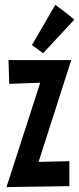

<svg xmlns="http://www.w3.org/2000/svg" viewBox="-20 -764 327 792"><path d="M273.9 -516.1 139.2 -96.2 266.1 -99.1V3.9L6.8 7.8L146 -422.9L18.1 -418L15.1 -516.1ZM208 -744.1Q220.2 -735.4 234.1 -724.9Q248 -714.4 259.8 -705.1Q273.4 -694.3 286.6 -683.1L157.7 -544.4L111.8 -578.1Z"/></svg>

Font: Mouse Memoirs
Style: Regular
Weight: 400
Version: Version 1.000